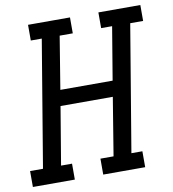

<svg xmlns="http://www.w3.org/2000/svg" viewBox="-92 -807 793 879"><g transform="rotate(-10 304.5 -367.5)"><path d="M-10 0V-74H50L148 -662H97V-735H292V-661H231L191 -416H434L475 -662H424V-735H619V-661H559L461 -74H512V0H317V-74H378L422 -343H179L134 -74H185V0Z"/></g></svg>

Font: Iosevka Slab Extended
Style: Italic
Weight: 400
Width: 7
Italic angle: -9°
Monospace: yes
Designer: Belleve Invis
Foundry: Belleve Invis
Version: Version 11.1.0; ttfautohint (v1.8.3)